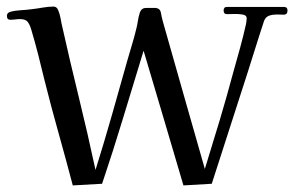

<svg xmlns="http://www.w3.org/2000/svg" viewBox="-20 -560 893 583"><path d="M853 -528Q853 -515 840.5 -515.5Q828 -516 820 -516Q808 -516 797.5 -512.5Q787 -509 782 -497Q778 -486 774.5 -474Q771 -462 767 -451L732 -340L623 -2L537 3Q507 -100 476.5 -202Q446 -304 416 -406Q385 -305 354.5 -204Q324 -103 290 -2L201 3Q180 -77 157.5 -157Q135 -237 115 -317Q106 -355 96 -394Q86 -433 75 -470Q71 -484 64.5 -493Q58 -502 41 -502Q34 -502 26.5 -501Q19 -500 11 -500Q1 -500 1 -512Q1 -521 11 -524Q25 -528 43 -529Q61 -530 76 -532Q93 -534 110 -537Q127 -540 143 -540Q152 -540 156.5 -529.5Q161 -519 163.5 -506.5Q166 -494 167 -488Q192 -376 219 -266Q246 -156 270 -44Q296 -127 319.5 -209.5Q343 -292 366 -374Q373 -399 380.5 -423.5Q388 -448 394 -473Q397 -485 399 -498Q401 -511 405 -523Q410 -536 424.5 -536Q439 -536 449 -536Q466 -536 468.5 -521.5Q471 -507 475 -493Q507 -381 538.5 -269.5Q570 -158 602 -47Q625 -121 647 -194.5Q669 -268 689 -343Q699 -378 709 -414.5Q719 -451 727 -487Q728 -492 728.5 -496.5Q729 -501 729 -505Q729 -514 716 -516Q703 -518 689 -517.5Q675 -517 670 -517Q659 -517 659 -528Q659 -539 669 -539H842Q853 -539 853 -528Z"/></svg>

Font: Kaisei HarunoUmi
Style: Regular
Weight: 400
Designer: Font-Kai, 金井和夫
Foundry: KAZUO KANAI
Version: Version 5.003